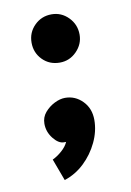

<svg xmlns="http://www.w3.org/2000/svg" viewBox="-71 -496 461 674"><g transform="rotate(-10 159.5 -159.5)"><path d="M105 131 76 53Q93 45 109.5 30.5Q126 16 133 0H125Q106 0 87.5 -23.5Q69 -47 69 -76Q69 -99 83.5 -116Q98 -133 118 -143Q138 -153 156 -153Q192 -153 218 -126.5Q244 -100 244 -59Q244 -19 225.5 20Q207 59 176 88.5Q145 118 105 131ZM160 -278Q123 -278 98.5 -303Q74 -328 74 -364Q74 -400 99 -425Q124 -450 160 -450Q195 -450 220 -424.5Q245 -399 245 -363Q245 -329 220 -303.5Q195 -278 160 -278Z"/></g></svg>

Font: Teachers ExtraBold
Style: Regular
Weight: 800
Designer: Alfredo Marco Pradil, Chank Diesel
Version: Version 1.001